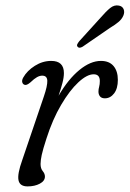

<svg xmlns="http://www.w3.org/2000/svg" viewBox="-20 -674 475 703"><path d="M70 -363.5Q63.5 -365.5 61.5 -372.8Q59.5 -380 65 -390Q79 -415 107.5 -433Q136 -451 167.5 -451Q214 -451 214 -406.5Q214 -390.5 208.5 -369.8Q203 -349 194.5 -323.5Q230 -384.5 270.8 -417.8Q311.5 -451 349.5 -451Q380 -451 395.8 -432.2Q411.5 -413.5 411.5 -381.5Q411.5 -350 397.8 -332Q384 -314 364 -314Q352 -314 346.2 -321Q340.5 -328 340.5 -338.5Q340.5 -347.5 343 -356.2Q345.5 -365 345.5 -377.5Q345.5 -402 323 -402Q298.5 -402 266.8 -372.5Q235 -343 203.8 -290Q172.5 -237 150 -166.5Q137 -126.5 132.8 -106.8Q128.5 -87 128.5 -73.5Q128.5 -57 136.5 -47.5Q144.5 -38 144.5 -27.5Q144.5 -11.5 125.8 -1.5Q107 8.5 81 8.5Q52.5 8.5 47.8 -14Q43 -36.5 61.5 -88L140.5 -320.5Q154 -360 153.2 -378.5Q152.5 -397 134.5 -397Q125.5 -397 115.5 -391.5Q105.5 -386 91.5 -372.5Q77.5 -360.5 70 -363.5ZM349 -610Q368 -632 383.2 -644.5Q398.5 -657 415.5 -653.5Q428.5 -651 432.8 -640Q437 -629 431.5 -616.5Q426 -603.5 413.2 -593Q400.5 -582.5 382 -571.5L282.5 -503Q269.5 -495.5 264 -503Q260.5 -507 263.2 -512.5Q266 -518 270.5 -523.5Z"/></svg>

Font: Fraunces 72pt SuperSoft Light
Style: Italic
Weight: 300
Italic angle: -16°
Version: Version 1.000;[b76b70a41]